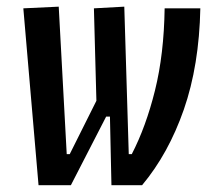

<svg xmlns="http://www.w3.org/2000/svg" viewBox="-20 -542 626 562"><path d="M306.2 0 300.8 -247.1 262.7 -227.5 254.9 -517.6 343.8 -522.5 356.9 -90.8H365.7Q407.2 -170.9 433.6 -277.1Q460 -383.3 461.9 -517.6H566.4Q563 -350.6 518.1 -221.4Q473.1 -92.3 396 0ZM311 -344.7 325.7 -200.7H278.8L301.8 -222.2L187.5 0H92.8L48.3 -517.6L151.9 -522.5L175.3 -90.8H184.1Z"/></svg>

Font: Cascadia Mono NF
Style: Italic
Weight: 400
Italic angle: -10°
Monospace: yes
Designer: Aaron Bell
Foundry: Saja Typeworks
Version: Version 2404.023